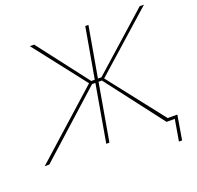

<svg xmlns="http://www.w3.org/2000/svg" viewBox="-162 -852 1172 1140"><g transform="rotate(-20 424.5 -282.5)"><path d="M-20 0H9L411 -362H432L369 0H389L452 -362H473L750 0H802L779 135H799L825 -19H764L490 -369L862 -700H835L477 -381H455L511 -700H491L435 -381H413L168 -700H141L396 -373Z"/></g></svg>

Font: Fixel Display 20240404 Thin
Style: Italic
Weight: 100
Italic angle: -10°
Designer: AlfaBravo + MacPaw
Foundry: Kyrylo Tkachov, Marchela Mozhyna, Serhii Makarenko, Maria Weinstein, Zakhar Kryvoshyya
Version: Version 1.211;Glyphs 3.2 (3225)